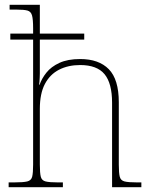

<svg xmlns="http://www.w3.org/2000/svg" viewBox="-20 -780 635 800"><path d="M16 0V-20H40Q77 -20 93.5 -24Q110 -28 114 -43.5Q118 -59 118 -94V-615H23V-640H118V-662Q118 -699 113.5 -715.5Q109 -732 94.5 -736Q80 -740 49 -740H20V-760H146V-640H331V-615H146V-474Q146 -466 145.5 -457Q145 -448 144.5 -440.5Q144 -433 143 -427H145Q154 -453 173.5 -477.5Q193 -502 227.5 -518Q262 -534 314 -534Q392 -534 433.5 -491.5Q475 -449 475 -354V-94Q475 -59 479 -43.5Q483 -28 499 -24Q515 -20 550 -20H569V0H447V-352Q447 -433 415.5 -471Q384 -509 314 -509Q264 -509 226 -489.5Q188 -470 167 -430Q146 -390 146 -326V-94Q146 -59 150 -43.5Q154 -28 170 -24Q186 -20 220 -20H242V0Z"/></svg>

Font: Noto Serif Lao Thin
Style: Regular
Weight: 250
Designer: Monotype Design Team
Foundry: Monotype Imaging Inc.
Version: Version 2.003